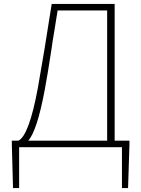

<svg xmlns="http://www.w3.org/2000/svg" viewBox="-20 -746 715 973"><path d="M272 -693Q264 -644 255 -587L247 -539L240 -491Q222 -372 207 -292Q168 -83 123 -33H523V-693ZM636 -33V-13L629 207H598V0H77V207H46L40 -13V-33H73Q127 -58 172 -301Q204 -480 242 -726H561V-33Z"/></svg>

Font: Noto Sans CJK TC Thin
Style: Regular
Weight: 250
Designer: Ryoko NISHIZUKA ???? (kana & ideographs); Paul D. Hunt (Latin, Greek & Cyrillic); Wenlong ZHANG ??? (bopomofo); Sandoll 
Foundry: Adobe Systems Incorporated
Version: Version 1.004 January 19, 2016